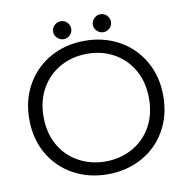

<svg xmlns="http://www.w3.org/2000/svg" viewBox="-91 -929 1014 1033"><g transform="rotate(-10 416.0 -412.5)"><path d="M258 -791Q258 -811 273 -825.5Q288 -840 308 -840Q328 -840 342.5 -825.5Q357 -811 357 -791Q357 -771 342.5 -756.5Q328 -742 308 -742Q288 -742 273 -756.5Q258 -771 258 -791ZM475 -791Q475 -811 490 -825.5Q505 -840 525 -840Q545 -840 559.5 -825.5Q574 -811 574 -791Q574 -771 559.5 -756.5Q545 -742 525 -742Q505 -742 490 -756.5Q475 -771 475 -791ZM50 -349Q50 -456 98 -539Q146 -622 229 -668Q312 -714 416 -714Q520 -714 603 -668Q686 -622 734 -539Q782 -456 782 -349Q782 -242 734 -159Q686 -76 602.5 -30.5Q519 15 416 15Q313 15 229.5 -30.5Q146 -76 98 -159Q50 -242 50 -349ZM704 -349Q704 -437 666.5 -503.5Q629 -570 563.5 -606.5Q498 -643 418 -643Q337 -643 271 -607Q205 -571 166.5 -504Q128 -437 128 -349Q128 -260 166 -193.5Q204 -127 270 -91Q336 -55 416 -55Q496 -55 562 -91Q628 -127 666 -193.5Q704 -260 704 -349Z"/></g></svg>

Font: Prompt Light
Style: Regular
Weight: 300
Designer: Katatrad Team
Foundry: CadsonDemak
Version: Version 1.001